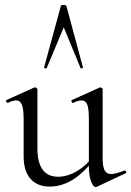

<svg xmlns="http://www.w3.org/2000/svg" viewBox="-20 -750 533 780"><path d="M76 -115V-268Q76 -307 69 -324.5Q62 -342 46 -342Q32 -342 12 -332H11Q7 -332 5 -337.5Q3 -343 7 -344L118 -394L122 -395Q125 -395 128.5 -392.5Q132 -390 132 -387V-148Q132 -32 216 -32Q254 -32 293 -55Q332 -78 360 -117L365 -106Q320 -47 275 -19.5Q230 8 182 8Q132 8 104 -23.5Q76 -55 76 -115ZM432 -43Q449 -43 485 -57H487Q491 -57 492.5 -52.5Q494 -48 490 -46L373 9L369 10Q359 10 350 -13Q341 -36 341 -73V-268Q341 -308 334.5 -325Q328 -342 311 -342Q297 -342 277 -332H276Q272 -332 270.5 -337.5Q269 -343 273 -344L384 -394L387 -395Q390 -395 393.5 -392.5Q397 -390 397 -387V-107Q397 -73 405 -58Q413 -43 432 -43ZM307 -474 239 -639 170 -474Q170 -472 166 -472Q163 -472 160.5 -473.5Q158 -475 159 -476L227 -725Q228 -730 238 -730Q249 -730 250 -725L317 -476Q319 -474 313.5 -472.5Q308 -471 307 -474Z"/></svg>

Font: Cormorant
Style: Regular
Weight: 400
Designer: Christian Thalmann (Catharsis Fonts)
Foundry: Catharsis Fonts
Version: Version 4.000